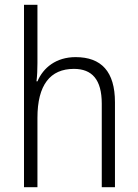

<svg xmlns="http://www.w3.org/2000/svg" viewBox="-20 -780 576 800"><path d="M136 -517V-760H80V0H136V-289C136 -426 189 -493 288 -493C363 -493 404 -449 404 -348V0H459V-354C459 -482 402 -542 295 -542C214 -542 160 -498 136 -441H132C135 -466 136 -489 136 -517Z"/></svg>

Font: Noto Sans Telugu SemiCondensed Light
Style: Regular
Weight: 300
Width: 4
Designer: Jelle Bosma - Monotype Design Team
Foundry: Monotype Imaging Inc.
Version: Version 2.005